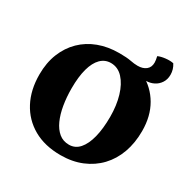

<svg xmlns="http://www.w3.org/2000/svg" viewBox="-177 -959 1116 1131"><g transform="rotate(30 380.5 -393.0)"><path d="M380 9Q272 9 195 -35Q118 -79 76.5 -157.5Q35 -236 35 -341Q35 -421 60.5 -484.5Q86 -548 132 -593Q178 -638 241 -661.5Q304 -685 380 -685Q485 -685 562.5 -644Q640 -603 683 -529Q726 -455 726 -354Q726 -273 702 -206.5Q678 -140 632.5 -92Q587 -44 523 -17.5Q459 9 380 9ZM392 -69Q434 -69 462.5 -101.5Q491 -134 506 -193Q521 -252 521 -333Q521 -410 502.5 -472.5Q484 -535 449.5 -572.5Q415 -610 367 -610Q327 -610 298.5 -581.5Q270 -553 255 -498.5Q240 -444 240 -365Q240 -305 249 -251.5Q258 -198 276.5 -157Q295 -116 323.5 -92.5Q352 -69 392 -69ZM598 -622 380 -685Q432 -685 459.5 -679.5Q487 -674 510 -674Q545 -674 566.5 -691Q588 -708 588 -740Q588 -756 582 -781Q601 -790 632 -793.5Q663 -797 685 -792Q705 -761 705 -725Q705 -693 689.5 -669.5Q674 -646 649.5 -634Q625 -622 598 -622Z"/></g></svg>

Font: Vollkorn Black
Style: Regular
Weight: 900
Designer: Friedrich Althausen
Foundry: Friedrich Althausen
Version: Version 5.000